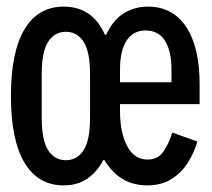

<svg xmlns="http://www.w3.org/2000/svg" viewBox="-20 -548 640 580"><path d="M425 12Q341 12 295.5 -64.5H292Q272.5 -27.5 243 -7.8Q213.5 12 172 12Q95.5 12 54.2 -56.2Q13 -124.5 13 -258Q13 -391 54 -459.5Q95 -528 172.5 -528Q259.5 -528 297 -443H300.5Q322 -488.5 354.5 -508.2Q387 -528 426.5 -528Q501.5 -528 542.2 -467Q583 -406 583 -294V-233.5H342.5V-213Q342.5 -147.5 364 -106.8Q385.5 -66 425.5 -66Q457.5 -66 474.2 -91Q491 -116 500.5 -147.5L576 -120.5Q566.5 -86.5 547.2 -56.2Q528 -26 497.8 -7Q467.5 12 425 12ZM342.5 -299.5H498V-338Q498 -394 478.2 -425Q458.5 -456 420 -456Q382 -456 362.2 -425Q342.5 -394 342.5 -338ZM179 -64Q213 -64 232.5 -94.2Q252 -124.5 252 -191.5V-324.5Q252 -391.5 232.5 -421.8Q213 -452 179 -452Q145 -452 125.5 -421.8Q106 -391.5 106 -324.5V-191.5Q106 -124.5 125.5 -94.2Q145 -64 179 -64Z"/></svg>

Font: Lilex Medium
Style: Regular
Weight: 500
Designer: Mike Abbink, Paul van der Laan, Pieter van Rosmalen, Mikhael Khrustik
Foundry: Mikhael Khrustik
Version: Version 1.100